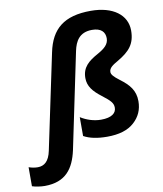

<svg xmlns="http://www.w3.org/2000/svg" viewBox="-231 -849 995 1173"><g transform="rotate(-10 266.0 -262.5)"><path d="M-49 240C82 240 134 164 158 55L282 -540C294 -596 320 -649 400 -649C455 -649 480 -623 480 -583C480 -546 453 -523 410 -499C350 -466 309 -433 309 -366C309 -315 338 -280 389 -241C440 -202 455 -185 455 -157C455 -124 427 -99 360 -99C315 -99 270 -114 234 -137V-20C270 0 318 10 379 10C453 10 509 -7 547 -42C585 -76 604 -119 604 -171C604 -238 570 -277 515 -318C478 -346 466 -361 466 -376C466 -401 489 -416 524 -436C597 -479 635 -520 635 -604C635 -701 550 -765 413 -765C246 -765 165 -697 136 -556L12 33C-1 96 -31 120 -71 120C-88 120 -107 117 -127 110V228C-107 235 -73 240 -49 240Z"/></g></svg>

Font: BC Sans
Style: Bold Italic
Weight: 700
Italic angle: -12°
Designer: Monotype Design Team
Province of B.C.
Foundry: Monotype Imaging Inc.
Version: Version 2.000;GOOG;noto-source:20170915:90ef993387c0